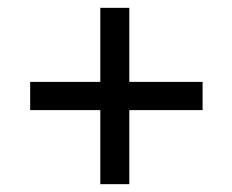

<svg xmlns="http://www.w3.org/2000/svg" viewBox="-20 -585 593 490"><path d="M497 -304H310V-115H236V-304H57V-376H236V-565H310V-376H497Z"/></svg>

Font: Hind Kochi
Style: Regular
Weight: 400
Designer: Dhruvi Tolia
Foundry: Indian Type Foundry
Version: Version 0.702;PS 1.0;hotconv 1.0.81;makeotf.lib2.5.63406